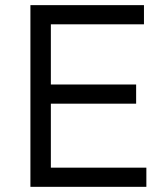

<svg xmlns="http://www.w3.org/2000/svg" viewBox="-20 -723 650 743"><path d="M97.7 -703.1V0H546.4V-74.2H176.8V-321.8H506.8V-396H176.8V-628.9H537.1V-703.1Z"/></svg>

Font: Faust Sans
Style: Regular
Weight: 400
Designer: Andreas Faust
Version: Version 1.003;Glyphs 3.1.2 (3151)